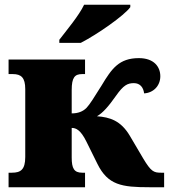

<svg xmlns="http://www.w3.org/2000/svg" viewBox="-20 -786 709 806"><path d="M229 -606H319C389 -642 502 -721 527 -756V-766H333C312 -721 258 -657 229 -619ZM337 0V-61H325C291 -61 281 -79 281 -125V-249C298 -249 318 -242 343 -191L389 -98C433 -9 491 0 607 0H669V-61H656C625 -61 614 -66 581 -121L525 -216C487 -280 441 -294 387 -298C412 -312 436 -340 467 -384C498 -428 515 -437 542 -437C568 -437 582 -419 585 -394C623 -396 653 -425 653 -466C653 -505 627 -542 563 -542C480 -542 449 -498 407 -428C375 -377 358 -349 343 -333C328 -318 308 -310 281 -310V-408C281 -461 294 -475 325 -475H337V-536H16V-475H34C69 -475 86 -460 86 -412V-127C86 -74 67 -61 30 -61H16V0Z"/></svg>

Font: UArctic Serif Black
Style: Regular
Weight: 900
Designer: Customization by Puisto advertising & original work Monotype Design Team
Foundry: Monotype Imaging Inc.
Version: Version 2.004